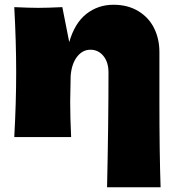

<svg xmlns="http://www.w3.org/2000/svg" viewBox="-20 -576 735 807"><path d="M430 211Q436 -56 436 -271Q436 -315 414.5 -341Q393 -367 360 -367Q327 -367 304 -337.5Q281 -308 277 -257Q275 -181 275 -149Q275 -81 279 0H40Q48 -144 48 -272Q48 -400 40 -546Q106 -543 141 -543Q178 -543 242 -546L271 -399Q294 -479 343 -517.5Q392 -556 457 -556Q517 -556 561 -529.5Q605 -503 627.5 -458Q650 -413 650 -357V-151Q650 65 655 211Z"/></svg>

Font: Dela Gothic One
Style: Regular
Weight: 400
Designer: aratakana
Foundry: aratakana
Version: Version 1.004